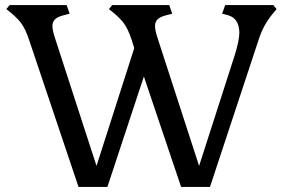

<svg xmlns="http://www.w3.org/2000/svg" viewBox="-20 -738 1127 758"><path d="M198 -585 361 -83 510 -548 500 -580Q485 -626 466 -650Q447 -674 410 -702L423 -718H648L660 -684L637 -678Q613 -672 602.5 -662Q592 -652 592 -635Q592 -618 603 -585L766 -83L906 -518Q925 -578 925 -611Q923 -666 880 -678L857 -684L869 -718H1059L1072 -702L1057 -684Q1020 -640 1002 -584L809 0H695L548 -436L404 0H290L95 -580Q80 -626 61 -650Q42 -674 5 -702L18 -718H243L255 -684L232 -678Q208 -672 197.5 -662Q187 -652 187 -635Q187 -618 198 -585Z"/></svg>

Font: Gabriela
Style: Regular
Weight: 400
Designer: Eduardo Rodriguez Tunni
Foundry: Eduardo Rodriguez Tunni
Version: Version 1.003